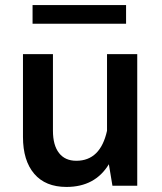

<svg xmlns="http://www.w3.org/2000/svg" viewBox="-20 -738 643 763"><path d="M71.3 -193.8V-522.9H190.4V-218.3Q190.4 -161.1 214.4 -130.1Q238.3 -99.1 283.2 -99.1Q378.9 -99.1 405.3 -218.3V-522.9H525.4V0H426.8L412.6 -85.4Q357.9 4.9 244.1 4.9Q160.6 4.9 116 -47.4Q71.3 -99.6 71.3 -193.8ZM481 -717.8V-643.6H109.4V-717.8Z"/></svg>

Font: Estedad-FD SemiBold
Style: Regular
Weight: 600
Designer: Amin Abedi
Version: Version 7.3